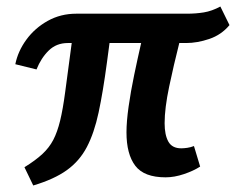

<svg xmlns="http://www.w3.org/2000/svg" viewBox="-20 -539 724 589"><path d="M684 -462Q659 -432 622 -419.5Q585 -407 551 -407H530Q513 -340 499 -273.5Q485 -207 485 -161Q485 -125 496.5 -104.5Q508 -84 536 -84Q544 -84 554.5 -85.5Q565 -87 575 -91L594 -28Q574 -15 544.5 -5Q515 5 488 5Q422 5 395 -30.5Q368 -66 368 -133Q368 -166 374.5 -212Q381 -258 391.5 -308.5Q402 -359 413 -407H316L308 -347Q296 -257 282.5 -194Q269 -131 246.5 -88Q224 -45 185 -17Q146 11 82 30L55 -26Q89 -47 110 -66.5Q131 -86 143.5 -110Q156 -134 164.5 -169Q173 -204 180 -257L200 -407H188Q153 -407 129.5 -384Q106 -361 92 -326L27 -342Q35 -382 61 -417.5Q87 -453 126.5 -475Q166 -497 214 -497H554Q581 -497 605.5 -501Q630 -505 656 -519Z"/></svg>

Font: Rosario
Style: Bold Italic
Weight: 700
Italic angle: -8.05°
Designer: Hector Gatti
Foundry: Omnibus Type
Version: Version 1.101; ttfautohint (v1.8.1.43-b0c9)